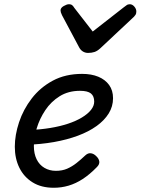

<svg xmlns="http://www.w3.org/2000/svg" viewBox="-20 -868 664 907"><path d="M234 19Q175 19 134 -6.5Q93 -32 71.5 -75.5Q50 -119 50 -175Q50 -230 70 -290.5Q90 -351 130 -403Q170 -455 229.5 -487Q289 -519 368 -519Q412 -519 444.5 -505.5Q477 -492 495.5 -466.5Q514 -441 514 -404Q514 -365 493.5 -332Q473 -299 436 -272.5Q399 -246 348 -227Q297 -208 235 -197Q173 -186 102 -184L122 -254Q172 -256 217.5 -263.5Q263 -271 301 -283.5Q339 -296 367 -313Q395 -330 410 -349Q425 -368 425 -388Q425 -414 409.5 -426.5Q394 -439 358 -439Q303 -439 262 -413.5Q221 -388 194 -347.5Q167 -307 153.5 -262Q140 -217 140 -178Q140 -142 153 -115.5Q166 -89 190 -75Q214 -61 244 -61Q274 -61 297 -71Q320 -81 341 -97.5Q362 -114 383 -134Q396 -146 409.5 -144Q423 -142 434 -131Q447 -119 449 -105.5Q451 -92 438 -79Q404 -44 371 -22.5Q338 -1 304 9Q270 19 234 19ZM593 -848Q605 -848 614.5 -837Q624 -826 624 -814Q624 -804 620.5 -798.5Q617 -793 613 -789L454 -640Q440 -627 426.5 -622.5Q413 -618 396 -618Q383 -618 372 -624.5Q361 -631 354 -644L273 -796Q269 -804 267.5 -809.5Q266 -815 266 -819Q266 -831 281 -839.5Q296 -848 305 -848Q316 -848 321.5 -843Q327 -838 331 -831L418 -719L564 -833Q571 -838 577.5 -843Q584 -848 593 -848Z"/></svg>

Font: Playwrite NO
Style: Regular
Weight: 400
Designer: Veronika Burian, José Scaglione
Foundry: TypeTogether
Version: Version 1.002